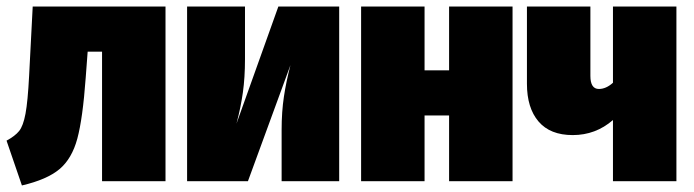

<svg xmlns="http://www.w3.org/2000/svg" viewBox="-26 -554 2122 587"><path d="M480 -534V0H286V-396H242L236 -316Q227 -192 210.5 -130.5Q194 -69 156 -37Q118 -5 41 13L-6 -124Q20 -138 32.5 -153.5Q45 -169 52 -206.5Q59 -244 63 -322L74 -534Z M1011 0H835V-157Q835 -212 842 -258.5Q849 -305 862 -355L732 0H546V-534H723V-373Q723 -317 716.5 -271Q710 -225 697 -176L825 -534H1011Z M1347 0V-201H1272V0H1078V-534H1272V-339H1347V-534H1541V0Z M2042 -534V0H1848V-187Q1795 -141 1725 -141Q1656 -141 1620.5 -182.5Q1585 -224 1585 -298V-534H1779V-322Q1779 -282 1805 -282Q1827 -282 1848 -301V-534Z"/></svg>

Font: Fira Sans Condensed Black
Style: Regular
Weight: 900
Width: 3
Designer: Carrois Corporate & Edenspiekermann AG
Foundry: Carrois Corporate GbR & Edenspiekermann AG
Version: Version 4.203